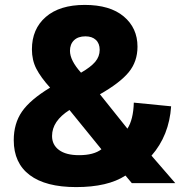

<svg xmlns="http://www.w3.org/2000/svg" viewBox="-20 -746 749 782"><path d="M290 16Q166 16 101 -33Q36 -82 36 -175Q36 -243 69.5 -291.5Q103 -340 184 -389Q146 -431 128 -466Q110 -501 110 -545Q110 -628 166.5 -677Q223 -726 325 -726Q428 -726 484 -679Q540 -632 540 -556Q540 -495 504 -451.5Q468 -408 387 -362L499 -222Q523 -259 525 -328L677 -313Q669 -194 597 -112L694 0H517L491 -31Q419 16 290 16ZM310 -450Q350 -473 368 -494.5Q386 -516 386 -543Q386 -569 370.5 -583.5Q355 -598 328 -598Q298 -598 281.5 -582Q265 -566 265 -539Q265 -500 310 -450ZM302 -114Q362 -114 393 -138L263 -298Q192 -253 192 -192Q192 -156 220.5 -135Q249 -114 302 -114Z"/></svg>

Font: Txt Sans
Style: Bold
Weight: 700
Designer: Open Source
Foundry: XRLN
Version: Version 1.0